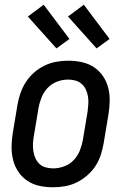

<svg xmlns="http://www.w3.org/2000/svg" viewBox="-20 -785 540 813"><path d="M205 8Q175 8 147 2Q119 -4 96.5 -19Q74 -34 58.5 -56.5Q43 -79 36 -106Q29 -133 29 -162Q29 -191 34 -221L54 -341Q58 -365 66.5 -390Q75 -415 89.5 -437.5Q104 -460 124.5 -478Q145 -496 169 -507.5Q193 -519 218.5 -523.5Q244 -528 269 -528Q298 -528 326 -522Q354 -516 377 -501Q400 -486 415.5 -463.5Q431 -441 438 -414Q445 -387 444.5 -358Q444 -329 439 -299L419 -179Q415 -155 407 -130Q399 -105 384.5 -82.5Q370 -60 349 -42Q328 -24 304.5 -12.5Q281 -1 255.5 3.5Q230 8 205 8ZM206 -72Q228 -72 251.5 -80.5Q275 -89 292 -107Q309 -125 318 -147.5Q327 -170 331 -193L351 -313Q353 -329 354 -345Q355 -361 352.5 -376.5Q350 -392 343.5 -406Q337 -420 325.5 -430Q314 -440 299 -444Q284 -448 268 -448Q245 -448 222 -439.5Q199 -431 182 -413Q165 -395 156 -372.5Q147 -350 143 -327L123 -207Q120 -191 119.5 -175Q119 -159 121.5 -143.5Q124 -128 130.5 -114Q137 -100 148 -90Q159 -80 174.5 -76Q190 -72 206 -72ZM389 -580 268 -715 335 -765 444 -620ZM219 -580 98 -715 165 -765 274 -620Z"/></svg>

Font: Iosevka SS04 Medium Oblique
Style: Regular
Weight: 500
Italic angle: -9°
Monospace: yes
Designer: Belleve Invis
Foundry: Belleve Invis
Version: Version 19.0.0; ttfautohint (v1.8.4)